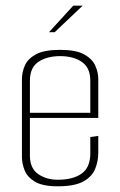

<svg xmlns="http://www.w3.org/2000/svg" viewBox="-20 -650 422 674"><path d="M183 4Q130 4 103 -12Q76 -28 66.5 -52Q57 -76 57 -99V-372Q57 -396 67 -419.5Q77 -443 105.5 -459Q134 -475 191 -475Q247 -475 275.5 -459Q304 -443 314.5 -419.5Q325 -396 325 -372V-250L297 -249V-367Q297 -412 267.5 -432.5Q238 -453 191 -453Q145 -453 115 -433Q85 -413 85 -367V-104Q85 -59 114 -39Q143 -19 183 -19Q236 -19 266.5 -40.5Q297 -62 297 -112V-169L325 -173V-114Q325 -84 314 -57Q303 -30 272.5 -13Q242 4 183 4ZM64 -236V-254H325V-236ZM152 -537 237 -630H270L172 -537Z"/></svg>

Font: Smooch Sans Thin ExtraLight
Style: Regular
Weight: 250
Version: Version 1.010